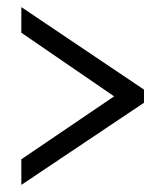

<svg xmlns="http://www.w3.org/2000/svg" viewBox="-20 -628 465 540"><path d="M40 -108V-180L301 -357L40 -536V-608L385 -376V-339Z"/></svg>

Font: Noto Serif Georgian ExtraCondensed SemiBold
Style: Regular
Weight: 600
Width: 2
Designer: Monotype Design Team, Akaki Razmadze
Foundry: Google LLC
Version: Version 2.003; ttfautohint (v1.8.4.7-5d5b)